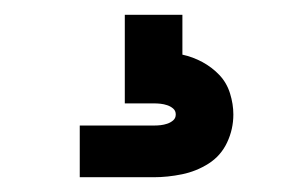

<svg xmlns="http://www.w3.org/2000/svg" viewBox="-20 -20 415 260"><path d="M88 220V150H188Q193 150 197.5 149.5Q202 149 206.5 147.5Q211 146 214.5 143Q218 140 218 135Q218 130 214.5 127Q211 124 206.5 122.5Q202 121 197.5 120.5Q193 120 188 120H149V0H227V54Q241 57 254 64Q267 71 277 81.5Q287 92 291.5 106.5Q296 121 296 135Q296 155 287.5 173Q279 191 262.5 201.5Q246 212 226.5 216Q207 220 188 220Z"/></svg>

Font: Zed Sans
Style: Regular
Weight: 400
Designer: Belleve Invis
Foundry: Belleve Invis
Version: Version 1.0.0; ttfautohint (v1.8.4)